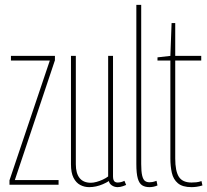

<svg xmlns="http://www.w3.org/2000/svg" viewBox="-20 -760 853 790"><path d="M19 0V-18L185 -511H25V-530H206V-512L41 -19H221V0Z M347 10Q327 10 310 1Q293 -8 282.5 -28.5Q272 -49 272 -84V-530H292V-84Q292 -47 307.5 -27.5Q323 -8 354 -8Q364 -8 377 -11.5Q390 -15 403 -21Q416 -27 425 -34V-530H445V-34Q445 -26 447 -20Q449 -14 453.5 -11.5Q458 -9 464 -9Q478 -9 492 -16L499 1Q492 4 486 6Q480 8 474.5 9Q469 10 464 10Q451 10 440.5 3Q430 -4 428 -15Q417 -8 403 -2Q389 4 375 7Q361 10 347 10Z M561 -740V-85Q561 -54 565 -37.5Q569 -21 576.5 -15.5Q584 -10 595 -10Q600 -10 606.5 -11Q613 -12 624 -16L628 3Q619 7 610.5 8.5Q602 10 595 10Q577 10 565 2.5Q553 -5 547 -25.5Q541 -46 541 -85V-740Z M768 10Q731 10 712 -6Q693 -22 687 -49Q681 -76 681 -108V-511H628V-524L681 -530L686 -665H701V-530H808V-511H701V-108Q701 -56 716 -32.5Q731 -9 768 -9Q778 -9 788 -10Q798 -11 809 -15L813 3Q800 7 789 8.5Q778 10 768 10Z"/></svg>

Font: Georama ExtraCondensed Thin
Style: Regular
Weight: 100
Width: 2
Designer: Jean-Baptiste Levee
Foundry: Production Type
Version: Version 1.001